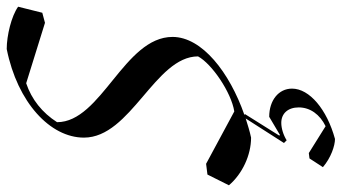

<svg xmlns="http://www.w3.org/2000/svg" viewBox="-271 -511 1018 572"><g transform="rotate(-90 238.0 -225.0)"><path d="M114 14C133 10 152 4 171 -2L98 112L106 120C122 110 142 104 158 104C186 104 204 124 204 156C204 190 183 219 148 236L68 186L52 188L26 228C54 252 90 264 110 264C198 240 260 188 260 136C260 96 225 68 176 68L122 100L120 98L184 -4L182 -6C308 -50 414 -132 414 -220C414 -364 160 -432 160 -564C188 -608 228 -640 276 -656L456 -600L486 -608L504 -680C476 -700 418 -714 378 -714C218 -682 114 -584 114 -484C114 -344 356 -272 356 -144C334 -103 249 -45 192 -36L36 -120L4 -116L-28 -52C6 -12 62 14 114 14Z"/></g></svg>

Font: Mazius Display Extra italic
Style: Regular
Weight: 400
Italic angle: -17°
Designer: Alberto Casagrande & Collletttivo
Foundry: Collletttivo
Version: Version 2.000;Glyphs 3.2 (3217)